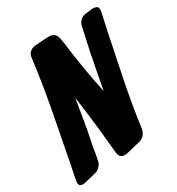

<svg xmlns="http://www.w3.org/2000/svg" viewBox="-224 -857 891 966"><g transform="rotate(-30 221.5 -374.0)"><path d="M-14 -4Q-17 -3 -25 -3Q-47 -3 -47 -25Q-47 -32 -46 -35L-26 -135Q1 -273 26.5 -408.5Q52 -544 70 -684Q72 -703 84.5 -714.5Q97 -726 116 -728L135 -729Q139 -729 140 -730H150Q151 -731 155 -731L168 -732H178Q185 -732 188 -733H201Q216 -733 228 -723.5Q240 -714 243 -696L249 -661Q258 -586 271 -508.5Q284 -431 300 -358Q308 -400 313 -427.5Q318 -455 323 -480L333 -530Q335 -543 338 -557.5Q341 -572 345 -589L368 -695Q372 -713 385 -725.5Q398 -738 417 -740L457 -745Q470 -745 480 -741Q490 -737 490 -721Q490 -713 489 -710L466 -604Q439 -476 414 -350.5Q389 -225 371 -96Q368 -77 355.5 -63.5Q343 -50 325 -46L242 -26Q239 -25 231 -25Q220 -25 210 -32Q200 -39 198 -58L187 -171Q186 -191 181 -227L173 -294Q169 -327 165 -356.5Q161 -386 159 -399Q149 -339 140 -284Q131 -229 120 -177Q116 -160 113 -142Q110 -124 107 -105L100 -69Q97 -51 83.5 -37.5Q70 -24 52 -20Z"/></g></svg>

Font: Bangerz 2
Style: Regular
Weight: 400
Designer: vernon adams
Foundry: Vernon Adams
Version: Version 2.10;December 28, 2023;FontCreator 13.0.0.2683 64-bi